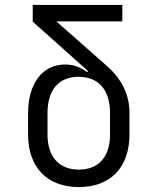

<svg xmlns="http://www.w3.org/2000/svg" viewBox="-20 -750 640 780"><path d="M300 10C429 10 506 -70 506 -204V-291C506 -367 474 -430 412 -484L209 -663H477V-730H113V-662L338 -461L334 -457C318 -469 288 -488 246 -488C151 -488 94 -410 94 -289V-204C94 -70 172 10 300 10ZM300 -61C220 -61 173 -113 173 -204V-291C173 -385 219 -438 299 -438C380 -438 427 -385 427 -291V-204C427 -113 381 -61 300 -61Z"/></svg>

Font: Tekne LDO Light
Style: Regular
Weight: 300
Monospace: yes
Designer: Alessio Laiso, Mario Rullo, Paolo Rosset
Foundry: Alessio Laiso
Version: Version 1.000;hotconv 1.0.109;makeotfexe 2.5.65596